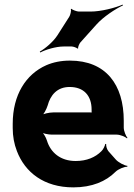

<svg xmlns="http://www.w3.org/2000/svg" viewBox="-20 -800 580 830"><path d="M282 -538C244 -538 210 -531 180 -518C92 -479 35 -390 35 -265V-246C35 -211 41 -178 53 -147C88 -55 170 10 297 10C378 10 438 -16 479 -57C491 -69 518 -80 530 -79L531 -83C518 -84 491 -98 480 -111L449 -146C442 -154 438 -169 439 -177L435 -178C434 -170 426 -153 418 -146C392 -120 355 -104 307 -104C242 -104 199 -140 183 -192C179 -206 167 -226 158 -233L156 -229C165 -223 189 -218 205 -218H485C499 -218 521 -209 529 -202L531 -204C524 -212 515 -234 515 -248V-278C515 -434 438 -538 282 -538ZM376 -326V-320C376 -317 376 -311 378 -310L380 -312C379 -314 373 -314 370 -314H210C193 -314 166 -308 156 -301L159 -297C169 -305 181 -328 186 -344C198 -389 227 -424 281 -424C342 -424 376 -387 376 -326ZM279 -727 228 -647C210 -619 174 -589 152 -577L154 -573C176 -585 221 -599 255 -599H290C296 -599 312 -594 314 -590L318 -591C316 -596 323 -611 327 -616L396 -693C427 -728 480 -762 512 -777L510 -780C478 -766 417 -750 371 -750H321C313 -750 293 -757 289 -762L286 -761C289 -755 284 -734 279 -727Z"/></svg>

Font: Asimov
Style: Edge
Weight: 500
Designer: Google
Version: Version 2.000980: 2014